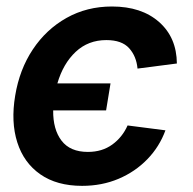

<svg xmlns="http://www.w3.org/2000/svg" viewBox="-20 -573 606 603"><path d="M327.1 -311.1 313.2 -226.2H147Q146.3 -166.5 173.3 -131.2Q200.3 -95.9 256 -95.9Q300.8 -95.9 332.6 -119Q364.3 -142 380.7 -179L499.6 -163.7Q480.8 -112.2 442.8 -73Q404.8 -33.7 352.5 -11.5Q300.1 10.7 237.9 10.7Q158.4 10.7 106.5 -25.6Q54.7 -61.8 34.3 -125.9Q13.8 -190 27.7 -272.7Q41.2 -354.8 83.1 -417.8Q125 -480.8 188.9 -516.7Q252.8 -552.6 331.7 -552.6Q424.4 -552.6 479.6 -503.9Q534.8 -455.3 535.5 -373.6L411.9 -357.6Q408.4 -396.3 385.5 -421.7Q362.6 -447.1 313.9 -447.1Q257.1 -447.1 217.7 -410.2Q178.3 -373.2 160.2 -311.1Z"/></svg>

Font: Inter UI Semi Bold
Style: Italic
Weight: 600
Italic angle: -9.39999°
Designer: Rasmus Andersson
Foundry: rsms
Version: 3.2;8d6f07862